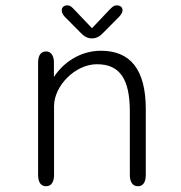

<svg xmlns="http://www.w3.org/2000/svg" viewBox="-20 -672 659 698"><path d="M357.5 -555 413.5 -611.5C421.5 -620 425.5 -628 425.5 -635C425.5 -645.5 417 -652.5 405 -652.5C393.5 -652.5 387 -646 376 -634.5L314.5 -569.5L252.5 -634.5C241.5 -646.5 235.5 -652.5 224 -652.5C212 -652.5 204.5 -645 204.5 -634C204.5 -627.5 207.5 -619.5 215 -611.5L271 -555C285.5 -539.5 297.5 -532.5 314 -532.5C331 -532.5 343 -539.5 357.5 -555ZM481.5 5C500 5 510 -9.5 510 -36.5V-275C510 -422 452 -487.5 347 -487.5C272.5 -487.5 210.5 -445.5 176 -392V-450.5C174 -473 163.5 -485 147.5 -485C128.5 -485 118.5 -470.5 118.5 -444V-36.5C118.5 -9.5 128.5 5 147.5 5C166 5 176.5 -9.5 176.5 -36.5V-286C176.5 -360 253.5 -438.5 332.5 -438.5C416.5 -438.5 452 -383.5 452 -266.5V-36.5C452 -9.5 462.5 5 481.5 5Z"/></svg>

Font: RTM Light Light
Style: Regular
Weight: 300
Designer: after Tyler Finck
Foundry: An Endless Supply
Version: Version 1.000;Glyphs 3.2.1 (3258)